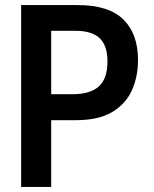

<svg xmlns="http://www.w3.org/2000/svg" viewBox="-20 -734 603 754"><path d="M63 0V-714H286Q407 -714 464.5 -657.5Q522 -601 522 -498Q522 -433 498 -379.5Q474 -326 420.5 -294Q367 -262 277 -262H181V0ZM181 -364H265Q334 -364 368 -394.5Q402 -425 402 -493Q402 -555 371.5 -584Q341 -613 276 -613H181Z"/></svg>

Font: Noto Sans Mono SemiCondensed SemiBold
Style: Regular
Weight: 600
Width: 4
Designer: Monotype Design Team
Foundry: Monotype Imaging Inc.
Version: Version 2.014; ttfautohint (v1.8.4.7-5d5b)